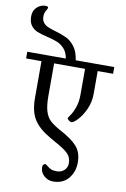

<svg xmlns="http://www.w3.org/2000/svg" viewBox="-143 -1029 816 1241"><g transform="rotate(10 265.0 -408.0)"><path d="M558 -650V-606H457V-458Q457 -402 435.5 -355Q414 -308 387 -279.5Q360 -251 347 -251Q339 -251 329 -259Q319 -267 319 -273Q319 -275 334 -296.5Q349 -318 361.5 -354Q374 -390 374 -437V-606H171V-393Q171 -329 182.5 -292Q194 -255 216.5 -234Q239 -213 282 -189Q362 -147 397.5 -107Q433 -67 433 -2Q433 60 397 103.5Q361 147 296 147Q262 147 236.5 124Q211 101 211 68Q211 56 216.5 50.5Q222 45 228 45Q233 45 244.5 55Q256 65 270 71.5Q284 78 308 78Q338 78 357.5 59.5Q377 41 377 13Q377 -24 353.5 -48.5Q330 -73 265 -108L227 -130Q155 -171 121.5 -223Q88 -275 88 -364V-606H-13V-650H240Q233 -691 211.5 -714Q190 -737 163.5 -747.5Q137 -758 95 -768Q53 -778 29 -788Q5 -798 -11.5 -820Q-28 -842 -28 -881Q-28 -918 -3.5 -940.5Q21 -963 53 -963Q70 -963 70 -952Q70 -949 60 -932Q50 -915 50 -893Q50 -868 62 -853Q74 -838 92 -830Q110 -822 144 -812Q189 -799 218.5 -784.5Q248 -770 272.5 -738Q297 -706 305 -650Z"/></g></svg>

Font: Kurale
Style: Regular
Weight: 400
Designer: Eduardo Rodriguez Tunni
Foundry: Eduardo Rodriguez Tunni
Version: Version 2.000